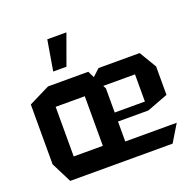

<svg xmlns="http://www.w3.org/2000/svg" viewBox="-130 -886 1039 1022"><g transform="rotate(-20 389.0 -375.0)"><path d="M98 0 40 -115V-454L159 -513H387L405 -476L445 -513H678L736 -416V-255L617 -210H445V-97H736V-96L678 0ZM160 -397V-116H325V-397ZM436 -415 445 -398V-261H616V-415ZM212 -578 241 -750H349V-749L287 -578Z"/></g></svg>

Font: Foldit Thin Medium
Style: Regular
Weight: 500
Version: Version 1.003